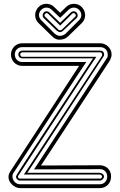

<svg xmlns="http://www.w3.org/2000/svg" viewBox="-20 -972 622 992"><path d="M228.8 -900.9Q225.8 -904.1 221.7 -904.4Q217.5 -904.8 213.9 -900.9Q210.7 -897.9 209.8 -893.4Q209 -888.9 212.9 -886L281.7 -818.8Q286.4 -814.5 291.6 -815.6Q296.9 -816.7 299.8 -818.8L368.9 -886Q372.6 -888.9 371.7 -893.4Q370.8 -897.9 367.7 -900.9Q364 -904.8 359.9 -904.4Q355.7 -904.1 352.8 -900.9L290.8 -839.8ZM205.8 -878.9Q202.4 -882.3 201.2 -886.2Q200 -890.1 200.3 -894.2Q200.7 -898.2 202.4 -901.7Q204.1 -905.3 206.8 -908Q209 -910.6 212.5 -912.1Q216.1 -913.6 220.1 -913.7Q224.1 -913.8 228 -912.4Q231.9 -910.9 234.9 -908L290.8 -854L346.7 -908Q349.6 -910.9 353.6 -912.4Q357.7 -913.8 361.6 -913.7Q365.5 -913.6 369 -912.1Q372.6 -910.6 374.8 -908Q377.4 -905.3 379.2 -901.7Q380.9 -898.2 381.2 -894.2Q381.6 -890.1 380.4 -886.2Q379.2 -882.3 375.7 -878.9L308.8 -815.9Q303.5 -810.8 298.8 -808.3Q294.2 -805.9 289.8 -806Q285.4 -806.2 281 -808.5Q276.6 -810.8 271.7 -814.9ZM262.7 -797.9Q268.1 -793.5 274.5 -790.2Q281 -786.9 287.8 -786.9Q295.4 -786.1 303.3 -789.1Q311.3 -792 318.8 -797.9L387.7 -866.9Q393.8 -872.6 397 -879.6Q400.1 -886.7 400.1 -894Q400.1 -901.4 397.1 -908.7Q394 -916 387.7 -921.9Q382.1 -927.5 375.1 -930.2Q368.2 -932.9 360.8 -932.7Q353.5 -932.6 346.4 -929.6Q339.4 -926.5 333.7 -920.9L290.8 -879.9L247.8 -920.9Q242.2 -926.5 235.1 -929.6Q228 -932.6 220.7 -932.7Q213.4 -932.9 206.4 -930.2Q199.5 -927.5 193.8 -921.9Q187.5 -916 184.4 -908.7Q181.4 -901.4 181.4 -894Q181.4 -886.7 184.6 -879.6Q187.7 -872.6 193.8 -866.9ZM320.8 -935.1Q328.6 -943.4 339.4 -947.8Q350.1 -952.1 361.5 -952.3Q372.8 -952.4 383.7 -948.2Q394.5 -944.1 402.8 -935.1Q411.4 -926.3 415.6 -915.5Q419.9 -904.8 419.9 -893.6Q419.9 -882.3 415.4 -871.5Q410.9 -860.6 401.9 -852.1L331.8 -783.9Q320.6 -773.4 308.8 -770.1Q297.1 -766.8 285.9 -766.8Q275.1 -766.8 265.9 -772Q256.6 -777.1 249.8 -783.9L179.7 -852.1Q170.7 -860.6 166.1 -871.5Q161.6 -882.3 161.6 -893.6Q161.6 -904.8 165.9 -915.5Q170.2 -926.3 178.7 -935.1Q187 -944.1 197.9 -948.2Q208.7 -952.4 220.1 -952.3Q231.4 -952.1 242.2 -947.8Q252.9 -943.4 260.7 -935.1L290.8 -906ZM388.7 -631.6H94.7Q82.3 -631.6 71.7 -636.2Q61 -640.9 53.2 -648.9Q45.4 -657 41 -667.7Q36.6 -678.5 36.6 -690.4Q36.6 -702.4 41.3 -713Q45.9 -723.6 53.7 -731.6Q61.5 -739.5 72.1 -744Q82.8 -748.5 94.7 -748.5H497.8Q509.5 -748.5 520.1 -744Q530.8 -739.5 538.8 -731.6Q546.9 -723.6 551.8 -713Q556.6 -702.4 556.6 -690.4Q556.6 -686 555.8 -681.2Q554.9 -676.3 552.7 -672.6Q552 -668 550 -664.2Q548.1 -660.4 545.7 -656.5L191.9 -116.9L495.4 -118.2Q507.6 -118.2 518.3 -114Q529.1 -109.9 537 -102.3Q544.9 -94.7 549.4 -84.1Q554 -73.5 554 -60.5Q554 -47.9 549.8 -37Q545.7 -26.1 538.3 -18.2Q531 -10.3 520.9 -5.5Q510.7 -0.7 498.8 0H83Q75 0 66.3 -3.3Q57.6 -6.6 49.7 -12.3Q41.7 -18.1 35.4 -26Q29.1 -33.9 26.1 -43.3Q23.2 -52.7 24.2 -63.1Q25.1 -73.5 32 -84.2ZM156 -96.9 528.8 -666.5V-667.5Q531.7 -670.4 533.3 -672.9Q534.9 -675.3 535.6 -677.9Q536.4 -680.4 536.5 -683.3Q536.6 -686.3 536.6 -690.4Q536.6 -698.7 533.7 -705.7Q530.8 -712.6 525.5 -717.8Q520.3 -722.9 513.2 -725.7Q506.1 -728.5 497.8 -728.5H94.7Q86.4 -728.5 79.5 -725.7Q72.5 -722.9 67.4 -717.8Q62.3 -712.6 59.4 -705.7Q56.6 -698.7 56.6 -690.4Q56.6 -682.1 59.4 -675Q62.3 -668 67.4 -662.7Q72.5 -657.5 79.5 -654.5Q86.4 -651.6 94.7 -651.6H425.8Q410.6 -629.6 379.3 -582Q347.9 -534.4 300.9 -462.5Q253.9 -390.6 191.5 -295.2Q129.2 -199.7 52 -82Q47.1 -76.4 45.4 -69.6Q43.7 -62.7 44.6 -55.9Q45.4 -49.1 48.6 -42.6Q51.8 -36.1 56.8 -31.1Q61.8 -26.1 68.5 -23.1Q75.2 -20 83 -20H495.4Q503.9 -20 511 -23.1Q518.1 -26.1 523.2 -31.5Q528.3 -36.9 531.1 -44.3Q533.9 -51.8 533.9 -60.5Q533.9 -68.8 531 -75.8Q528.1 -82.8 522.9 -87.8Q517.8 -92.8 510.9 -95.5Q503.9 -98.1 495.6 -98.1ZM83 -39.1Q79.1 -39.1 75.7 -40.5Q72.3 -42 70.1 -44.9Q66.9 -46.6 64.9 -50.9Q63 -55.2 63 -59.1Q63 -60.5 63.2 -62.4Q63.5 -64.2 64.9 -64.9Q64.9 -66.7 74.3 -81.8Q83.7 -96.9 103.8 -127.8Q123.8 -158.7 155.2 -206.4Q186.5 -254.2 230.5 -320.9Q274.4 -387.7 331.7 -474.5Q388.9 -561.3 460.7 -670.7H94.7Q86.4 -670.7 80.6 -676.4Q74.7 -682.1 74.7 -690.4Q74.7 -699 80.6 -704.7Q86.4 -710.4 94.7 -710.4H497.8Q506.8 -710.4 512.3 -705.1Q517.8 -699.7 517.8 -690.4Q517.8 -686 517 -684.2Q516.1 -682.4 513.7 -678.5L121.1 -79.1H495.1Q498.8 -79.1 502.8 -77.6Q506.8 -76.2 510 -73.6Q513.2 -71 515.3 -67.7Q517.3 -64.5 517.3 -60.5Q517.3 -53 511.7 -47Q506.1 -41 499 -39.3Q498.8 -39.3 498.8 -39.1ZM498.8 -49.1H499.8Q502.9 -50.3 505.1 -53.3Q507.3 -56.4 507.3 -60.5Q507.3 -64.2 503.2 -67.1Q499 -70.1 495.4 -70.1H103Q104.5 -71.5 105.5 -73.5Q106.4 -75.4 107.9 -76.9L506.8 -683.6Q506.8 -685.5 507.8 -686.5V-690.4Q507.8 -695.1 505 -698.4Q502.2 -701.7 497.8 -701.7H94.7Q92.5 -701.7 90.8 -700.3Q89.1 -699 87.6 -697.5Q85.4 -696.8 85.1 -694.8Q84.7 -692.9 84.7 -690.4Q84.7 -686.8 87.4 -682.6Q90.1 -678.5 94.7 -678.5H477.8Q474.9 -674.6 447.1 -632.7Q419.4 -590.8 368.3 -512.9Q317.1 -435.1 243.4 -322.5Q169.7 -210 75 -64.9Q73.5 -64.2 73.2 -62.4Q73 -60.5 73 -59.1Q73 -49.1 83 -49.1Z"/></svg>

Font: TafelwerkOT
Style: Regular
Weight: 400
Designer: Peter Wiegel
Foundry: Peter Wiegel, based on an original design named Oxford by Christine Lord, 1969
Version: Version 1.000